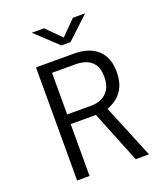

<svg xmlns="http://www.w3.org/2000/svg" viewBox="-160 -1008 969 1117"><g transform="rotate(-20 325.0 -449.0)"><path d="M123 0V-700H363Q395 -700 428.8 -691.8Q462.5 -683.5 491.2 -663Q520 -642.5 537.8 -606.2Q555.5 -570 555.5 -514.5Q555.5 -460 537.8 -423.2Q520 -386.5 491.5 -364.2Q463 -342 431.5 -331.5L568 0H485.5L356 -321H200V0ZM200 -381H351.5Q384 -381 412.8 -394Q441.5 -407 459.8 -436Q478 -465 478 -512.5Q478 -562.5 459 -589.8Q440 -617 410 -627.8Q380 -638.5 348 -638.5H200ZM169 -898H244.5L334.5 -808L423.5 -898H499.5L362 -769.5H306Z"/></g></svg>

Font: Trispace Light
Style: Regular
Weight: 300
Designer: Tyler Finck
Foundry: Etcetera Type Company
Version: Version 1.210; ttfautohint (v1.8.3)